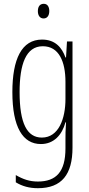

<svg xmlns="http://www.w3.org/2000/svg" viewBox="-20 -747 470 1009"><path d="M210 -727C187 -727 179 -709 179 -688C179 -667 189 -650 209 -650C228 -650 239 -665 239 -689C239 -709 231 -727 210 -727ZM201 -539C94 -539 45 -437 45 -263C45 -78 100 10 195 10C263 10 306 -38 324 -104H327C324 -65 324 -37 324 -8V33C324 156 275 207 179 207C135 207 101 195 63 173V211C97 232 135 242 179 242C305 242 361 169 361 29V-529H332L327 -445H324C306 -496 271 -539 201 -539ZM205 -504C290 -504 324 -423 324 -317V-226C324 -125 289 -24 200 -24C122 -24 83 -99 83 -263C83 -409 116 -504 205 -504Z"/></svg>

Font: Noto Sans Devanagari UI ExtraCondensed ExtraLight
Style: Regular
Weight: 200
Width: 2
Designer: Jelle Bosma - Monotype Design Team
Foundry: Monotype Imaging Inc.
Version: Version 2.004